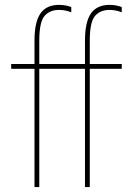

<svg xmlns="http://www.w3.org/2000/svg" viewBox="-20 -760 540 780"><path d="M344.7 -480.5V0H325.2V-480.5H139.6V0H120.1V-480.5H25.4V-500H120.1V-594.7Q120.1 -670.9 144.5 -705.6Q168.9 -740.2 219.7 -740.2Q246.1 -740.2 269.5 -731.4V-710Q246.1 -719.7 219.7 -719.7Q181.6 -719.7 160.6 -694.8Q139.6 -669.9 139.6 -594.7V-500H325.2V-594.7Q325.2 -670.9 349.6 -705.6Q374 -740.2 424.8 -740.2Q451.2 -740.2 474.6 -731.4V-710Q451.2 -719.7 424.8 -719.7Q386.7 -719.7 365.7 -694.8Q344.7 -669.9 344.7 -594.7V-500H474.6V-480.5Z"/></svg>

Font: Mgen+ 1mn thin
Style: Regular
Weight: 100
Designer: [Source Han Sans]
Ryoko NISHIZUKA  (kana & ideographs); Paul D. Hunt (Latin, Greek & Cyrillic); Wenlong ZHANG  (bopomofo
Version: Version 1.059.20150602